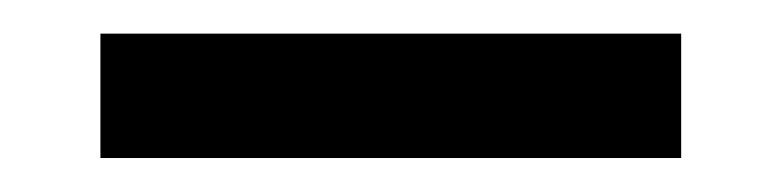

<svg xmlns="http://www.w3.org/2000/svg" viewBox="-20 -364 460 113"><path d="M39.1 -344.2H380.9V-271H39.1Z"/></svg>

Font: Andika
Style: Regular
Weight: 400
Designer: Victor Gaultney, Annie Olsen, Julie Remington, Don Collingsworth, Eric Hays
Foundry: SIL International
Version: Version 1.001